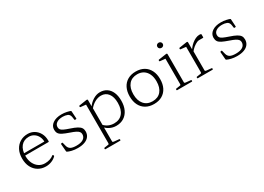

<svg xmlns="http://www.w3.org/2000/svg" viewBox="-12 -1523 3539 2575"><g transform="rotate(-30 1757.5 -235.5)"><path d="M288 7Q223 7 171.5 -24Q120 -55 91 -111.5Q62 -168 62 -245Q62 -322 91.5 -378Q121 -434 172.5 -464.5Q224 -495 290 -495Q346 -495 390.5 -467.5Q435 -440 461 -392Q487 -344 487 -280Q487 -277 487 -273.5Q487 -270 487 -267Q485 -260 478 -260H104V-294H452L434 -274Q434 -277 434.5 -280.5Q435 -284 435 -287Q435 -335 416 -372.5Q397 -410 363 -432Q329 -454 286 -454Q207 -454 162.5 -400Q118 -346 118 -248Q118 -187 141.5 -138.5Q165 -90 205.5 -63Q246 -36 298 -36Q381 -36 435 -80Q441 -85 444 -79L451 -70Q454 -64 450 -58Q422 -28 379.5 -10.5Q337 7 288 7Z M819 -273Q883 -252 918.5 -232.5Q954 -213 968.5 -190.5Q983 -168 983 -135Q983 -91 959.5 -59Q936 -27 891 -10Q846 7 783 7Q733 7 691.5 -3Q650 -13 628 -25Q622 -29 621 -36L612 -150Q611 -157 618 -158L631 -161Q638 -162 640 -154L654 -100Q664 -63 693.5 -46.5Q723 -30 784 -30Q853 -30 889.5 -55Q926 -80 926 -126Q926 -147 913.5 -163Q901 -179 872 -194Q843 -209 792 -226Q728 -248 691.5 -266.5Q655 -285 641 -308Q627 -331 627 -364Q627 -423 678.5 -459Q730 -495 815 -495Q857 -495 895 -486.5Q933 -478 948 -471Q954 -468 954 -460L961 -349Q961 -342 954 -341L938 -340Q931 -340 930 -347L923 -394Q915 -434 883.5 -446.5Q852 -459 813 -459Q754 -459 719 -435.5Q684 -412 684 -372Q684 -350 695 -334.5Q706 -319 735.5 -305Q765 -291 819 -273Z M1167 205V-323H1222V205ZM1093 205Q1086 205 1086 198V189Q1086 182 1093 181L1152 172Q1162 171 1164.5 167Q1167 163 1167 152V25H1222V155Q1222 165 1225.5 168Q1229 171 1241 173L1321 181Q1328 182 1328 189V198Q1328 205 1320 205ZM1211 -109Q1242 -73 1282 -54.5Q1322 -36 1369 -36Q1454 -36 1501 -92.5Q1548 -149 1548 -252Q1548 -344 1508 -396Q1468 -448 1398 -448Q1350 -448 1302.5 -422Q1255 -396 1216 -347L1208 -369Q1245 -427 1299.5 -461Q1354 -495 1408 -495Q1469 -495 1512.5 -466Q1556 -437 1579.5 -383Q1603 -329 1603 -253Q1603 -174 1575.5 -115.5Q1548 -57 1497.5 -25Q1447 7 1378 7Q1323 7 1274.5 -18.5Q1226 -44 1194 -90ZM1167 -323V-468L1186 -441L1085 -452Q1078 -453 1078 -460V-469Q1078 -476 1086 -477L1198 -494Q1211 -496 1215.5 -493Q1220 -490 1220 -480V-389L1222 -371V-323Z M1963 7Q1891 7 1838 -23.5Q1785 -54 1756.5 -110.5Q1728 -167 1728 -244Q1728 -321 1756.5 -377.5Q1785 -434 1838 -464.5Q1891 -495 1963 -495Q2037 -495 2089.5 -464.5Q2142 -434 2170.5 -377.5Q2199 -321 2199 -244Q2199 -166 2170.5 -110Q2142 -54 2089.5 -23.5Q2037 7 1963 7ZM1964 -35Q2049 -35 2095.5 -90Q2142 -145 2142 -243Q2142 -308 2120 -355Q2098 -402 2058 -427.5Q2018 -453 1963 -453Q1879 -453 1832 -398Q1785 -343 1785 -245Q1785 -147 1833 -91Q1881 -35 1964 -35Z M2397 0V-324H2452V0ZM2322 0Q2315 0 2315 -7V-16Q2315 -23 2322 -24L2381 -33Q2391 -34 2394 -38Q2397 -42 2397 -53V-180H2452V-50Q2452 -40 2455.5 -37Q2459 -34 2470 -32L2550 -24Q2557 -23 2557 -16V-7Q2557 0 2549 0ZM2397 -324V-468L2415 -442L2315 -452Q2308 -453 2308 -461V-469Q2308 -476 2315 -477L2430 -494Q2443 -496 2447.5 -493Q2452 -490 2452 -481V-324ZM2425 -596Q2406 -596 2394 -607.5Q2382 -619 2382 -636Q2382 -653 2394 -664.5Q2406 -676 2425 -676Q2442 -676 2454 -664.5Q2466 -653 2466 -636Q2466 -619 2454 -607.5Q2442 -596 2425 -596Z M2717 0V-323H2772V0ZM2979 -441Q2979 -434 2972 -434H2914Q2906 -434 2897.5 -432.5Q2889 -431 2880 -427Q2850 -414 2819 -389.5Q2788 -365 2763 -329L2758 -351Q2766 -372 2785.5 -396.5Q2805 -421 2832 -443.5Q2859 -466 2890 -480.5Q2921 -495 2951 -495Q2979 -495 2979 -485ZM2642 0Q2635 0 2635 -7V-16Q2635 -23 2642 -24L2701 -33Q2711 -34 2714 -38Q2717 -42 2717 -53V-180H2772V-50Q2772 -40 2775.5 -37Q2779 -34 2790 -32L2870 -24Q2877 -23 2877 -16V-7Q2877 0 2869 0ZM2717 -323V-468L2735 -441L2635 -452Q2628 -453 2628 -460V-469Q2628 -476 2635 -477L2747 -494Q2760 -496 2764.5 -493Q2769 -490 2769 -480V-389L2772 -371V-323Z M3287 -273Q3351 -252 3386.5 -232.5Q3422 -213 3436.5 -190.5Q3451 -168 3451 -135Q3451 -91 3427.5 -59Q3404 -27 3359 -10Q3314 7 3251 7Q3201 7 3159.5 -3Q3118 -13 3096 -25Q3090 -29 3089 -36L3080 -150Q3079 -157 3086 -158L3099 -161Q3106 -162 3108 -154L3122 -100Q3132 -63 3161.5 -46.5Q3191 -30 3252 -30Q3321 -30 3357.5 -55Q3394 -80 3394 -126Q3394 -147 3381.5 -163Q3369 -179 3340 -194Q3311 -209 3260 -226Q3196 -248 3159.5 -266.5Q3123 -285 3109 -308Q3095 -331 3095 -364Q3095 -423 3146.5 -459Q3198 -495 3283 -495Q3325 -495 3363 -486.5Q3401 -478 3416 -471Q3422 -468 3422 -460L3429 -349Q3429 -342 3422 -341L3406 -340Q3399 -340 3398 -347L3391 -394Q3383 -434 3351.5 -446.5Q3320 -459 3281 -459Q3222 -459 3187 -435.5Q3152 -412 3152 -372Q3152 -350 3163 -334.5Q3174 -319 3203.5 -305Q3233 -291 3287 -273Z"/></g></svg>

Font: Hahmlet ExtraLight
Style: Regular
Weight: 250
Designer: Minjoo Ham & Mark Frömberg
Foundry: hypertype
Version: Version 1.002